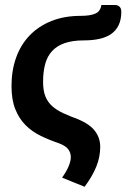

<svg xmlns="http://www.w3.org/2000/svg" viewBox="-20 -568 494 751"><path d="M148.5 -248Q148.5 -214 157.2 -191.8Q166 -169.5 183.5 -153.5Q201 -137.5 227 -125.5Q253 -113.5 288 -100.5Q333 -81 352.5 -54.2Q372 -27.5 372 6.5Q372 45.5 357 83Q342 120.5 311 162.5L223 127Q228.5 119 234.5 109.2Q240.5 99.5 245.5 89Q250.5 78.5 253.8 67.5Q257 56.5 257 46.5Q257 29.5 246.8 15.8Q236.5 2 209.5 -8Q172.5 -20.5 139 -36.8Q105.5 -53 80.2 -78.2Q55 -103.5 40 -140.5Q25 -177.5 25 -231.5Q25 -292 43 -342.5Q61 -393 95.8 -429.2Q130.5 -465.5 181 -485.8Q231.5 -506 296 -506Q332.5 -506 352.8 -514.8Q373 -523.5 376.5 -548.5H429Q437 -548.5 442 -545.8Q447 -543 449.8 -539.2Q452.5 -535.5 453.5 -530.8Q454.5 -526 454.5 -522.5Q454.5 -491.5 444.2 -470Q434 -448.5 415 -435.2Q396 -422 369 -416Q342 -410 308.5 -410Q264 -410 233.5 -399.5Q203 -389 184 -368.5Q165 -348 156.8 -317.8Q148.5 -287.5 148.5 -248Z"/></svg>

Font: Lato 2
Style: Bold Italic
Weight: 700
Italic angle: -7°
Designer: Lukasz Dziedzic with Adam Twardoch and Botio Nikoltchev
Foundry: tyPoland Lukasz Dziedzic
Version: Version 2.015; 2015-08-06; http://www.latofonts.com/